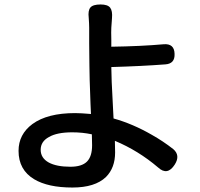

<svg xmlns="http://www.w3.org/2000/svg" viewBox="-20 -799 896 859"><path d="M304 40Q195 40 133 3Q63 -39 63 -124Q63 -198 125 -244Q192 -293 316 -293Q341 -293 387 -289Q386 -303 385 -333Q380 -462 380 -507Q380 -539 379 -605Q379 -656 379 -675Q379 -691 377 -719Q373 -752 384.5 -765.5Q396 -779 430 -779Q462 -779 473 -764.5Q484 -750 481 -717Q481 -712 480 -703Q479 -684 478 -675Q477 -659 478 -621Q478 -601 478 -590Q612 -592 712 -601Q760 -605 761 -558Q763 -514 720 -511Q616 -503 478 -499Q478 -452 485 -328Q487 -288 488 -269Q574 -245 659 -196Q709 -168 755 -132Q788 -104 762 -63Q729 -11 687 -50Q599 -125 494 -169Q495 -148 495 -117Q495 -48 454 -7Q405 40 304 40ZM295 -53Q346 -53 369 -76Q392 -99 392 -149Q392 -178 391 -198Q349 -207 303 -207Q235 -207 199 -186Q162 -166 162 -129Q162 -92 198 -72Q233 -53 295 -53Z"/></svg>

Font: GenSenRounded JP M
Style: Regular
Weight: 500
Version: Version 1.501;PS 1;hotconv 16.6.51;makeotf.lib2.5.65220